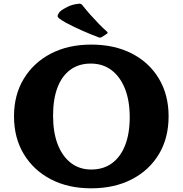

<svg xmlns="http://www.w3.org/2000/svg" viewBox="-20 -1008 992 1042"><path d="M559 -824 533 -807Q524 -802 516 -805Q476 -820 428 -841Q380 -862 337 -885Q311 -900 301 -908Q291 -916 293 -924Q295 -932 305 -945Q323 -960 349.5 -972.5Q376 -985 411 -988Q421 -988 427 -980Q448 -953 470.5 -928Q493 -903 515.5 -879.5Q538 -856 561 -836Q568 -829 559 -824ZM475 14Q350 14 256 -35Q162 -84 109 -172Q56 -260 56 -377Q56 -493 109 -580.5Q162 -668 256 -717Q350 -766 475 -766Q601 -766 695.5 -717.5Q790 -669 842.5 -581Q895 -493 895 -377Q895 -259 842.5 -171.5Q790 -84 695.5 -35Q601 14 475 14ZM475 -88Q541 -88 587.5 -122Q634 -156 659 -219.5Q684 -283 684 -372Q684 -462 658 -527Q632 -592 585 -627.5Q538 -663 472 -663Q408 -663 362 -629.5Q316 -596 292 -533Q268 -470 268 -380Q268 -290 293 -225Q318 -160 364.5 -124Q411 -88 475 -88Z"/></svg>

Font: Hahmlet ExtraBold
Style: Regular
Weight: 800
Designer: Minjoo Ham & Mark Frömberg
Foundry: hypertype
Version: Version 1.002